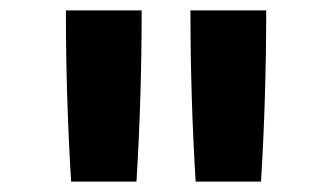

<svg xmlns="http://www.w3.org/2000/svg" viewBox="-20 -792 640 370"><path d="M117 -442Q112 -524 109.5 -606.5Q107 -689 107 -772H253Q253 -689 250.5 -606.5Q248 -524 243 -442ZM357 -442Q352 -524 349.5 -606.5Q347 -689 347 -772H493Q493 -689 490.5 -606.5Q488 -524 483 -442Z"/></svg>

Font: Iosevka Aile Extrabold
Style: Regular
Weight: 800
Designer: Belleve Invis
Foundry: Belleve Invis
Version: Version 27.3.5; ttfautohint (v1.8.4)